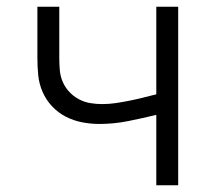

<svg xmlns="http://www.w3.org/2000/svg" viewBox="-20 -550 640 570"><path d="M444 0V-209Q403 -199 360.5 -190.5Q318 -182 275 -182Q249 -182 223.5 -187Q198 -192 175.5 -203.5Q153 -215 135 -234Q117 -253 106.5 -277Q96 -301 93.5 -326.5Q91 -352 91 -378V-530H156V-378Q156 -360 157.5 -342Q159 -324 166 -307.5Q173 -291 185.5 -277.5Q198 -264 214 -255.5Q230 -247 247.5 -244Q265 -241 283 -241Q304 -241 324 -244Q344 -247 364 -251Q384 -255 404 -260Q424 -265 444 -270V-530H509V0Z"/></svg>

Font: Iosevka Curly Light Extended
Style: Regular
Weight: 300
Width: 7
Monospace: yes
Designer: Belleve Invis
Foundry: Belleve Invis
Version: Version 11.1.0; ttfautohint (v1.8.3)